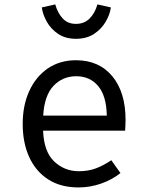

<svg xmlns="http://www.w3.org/2000/svg" viewBox="-20 -818 655 850"><path d="M170.8 -239.5Q174.4 -145.6 220.3 -102.8Q266.2 -60 328.7 -60Q370.3 -60 403.6 -72.3Q436.9 -84.6 472.8 -108.7L513.3 -51.8Q475.9 -22.1 427.2 -5.1Q378.5 11.8 327.7 11.8Q248.7 11.8 193.6 -23.6Q138.5 -59 109.5 -122.3Q80.5 -185.6 80.5 -269.2Q80.5 -351.3 109.5 -414.9Q138.5 -478.5 191.5 -514.9Q244.6 -551.3 316.4 -551.3Q418.5 -551.3 477.2 -480.5Q535.9 -409.7 535.9 -286.7Q535.9 -272.8 535.1 -260.5Q534.4 -248.2 533.8 -239.5ZM317.4 -480.5Q257.4 -480.5 216.9 -437.9Q176.4 -395.4 171.3 -306.2H452.8Q451.3 -392.8 414.9 -436.7Q378.5 -480.5 317.4 -480.5ZM315.9 -646.2Q269.7 -646.2 237.4 -667.9Q205.1 -689.7 187.2 -721.8Q169.2 -753.8 165.1 -785.1L224.6 -798.5Q235.4 -760 257.7 -736.2Q280 -712.3 315.9 -712.3Q353.3 -712.3 376.9 -736.2Q400.5 -760 411.3 -798.5L470.8 -785.1Q466.7 -753.8 447.9 -721.8Q429.2 -689.7 396.4 -667.9Q363.6 -646.2 315.9 -646.2Z"/></svg>

Font: FiraCode Nerd Font
Style: Regular
Weight: 400
Designer: Carrois Corporate, Edenspiekermann AG, Nikita Prokopov
Foundry: Carrois Corporate, Edenspiekermann AG, Nikita Prokopov
Version: Version 6.002;Nerd Fonts 2.2.2